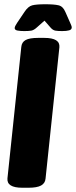

<svg xmlns="http://www.w3.org/2000/svg" viewBox="-20 -880 357 902"><path d="M85 2Q11 2 15 -42L80 -659Q82 -682 100.5 -692Q119 -702 159 -702H188Q263 -702 259 -658L194 -41Q192 -19 173 -8.5Q154 2 114 2ZM94 -734Q75 -734 62 -736.5Q49 -739 49 -748Q49 -756 60 -772L95 -824Q112 -850 131.5 -855Q151 -860 193 -860Q235 -860 255.5 -855Q276 -850 287 -824L310 -772Q313 -765 315 -760Q317 -755 317 -751Q317 -741 305 -737.5Q293 -734 272 -734Q253 -734 240.5 -736Q228 -738 217 -751L189 -783L153 -751Q139 -738 126.5 -736Q114 -734 94 -734Z"/></svg>

Font: Asap Condensed Condensed Black
Style: Italic
Weight: 900
Width: 3
Italic angle: -6°
Designer: Pablo Cosgaya
Foundry: Omnibus-Type
Version: Version 3.001; ttfautohint (v1.8.4.7-5d5b)